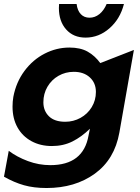

<svg xmlns="http://www.w3.org/2000/svg" viewBox="-28 -772 705 965"><path d="M190 -258Q190 -301 210.5 -336Q231 -371 266 -391Q301 -411 343 -411Q393 -411 423.5 -383Q454 -355 454 -310Q454 -268 433 -233.5Q412 -199 376.5 -179.5Q341 -160 300 -160Q246 -160 218 -187.5Q190 -215 190 -258ZM225 58Q167 58 112 37.5Q57 17 16 -14L-8 116Q43 145 92.5 159Q142 173 206 173Q349 173 448.5 101Q548 29 572 -106L645 -521L476 -455Q449 -492 412.5 -512.5Q376 -533 321 -533Q256 -533 196.5 -502.5Q137 -472 95 -415.5Q53 -359 39 -285Q35 -262 35 -236Q35 -176 60 -131.5Q85 -87 130 -62.5Q175 -38 233 -38Q290 -38 336 -61Q382 -84 424 -125L417 -91Q391 58 225 58ZM422 -683Q395 -683 378 -701Q361 -719 357 -752H269Q268 -745 268 -732Q268 -665 304.5 -624Q341 -583 402 -583Q469 -583 522.5 -630Q576 -677 595 -752H508Q494 -719 471.5 -701Q449 -683 422 -683Z"/></svg>

Font: Geom Bold
Style: Bold Italic
Weight: 700
Italic angle: -10°
Version: Version 1.102